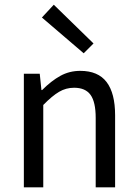

<svg xmlns="http://www.w3.org/2000/svg" viewBox="-20 -801 587 821"><path d="M82 0V-485.8H149.9L157.2 -416H160.2Q199.2 -455.1 238 -476.6Q276.9 -498 323.2 -498Q399.4 -498 435.8 -450.2Q472.2 -402.3 472.2 -308.1V0H389.2V-296.9Q389.2 -364.7 367.2 -395.3Q345.2 -425.8 296.9 -425.8Q262.2 -425.8 232.7 -408.4Q203.1 -391.1 165 -352.1V0ZM337.9 -573.2 159.2 -726.1 210 -780.8 379.9 -615.2Z"/></svg>

Font: Source Sans Pro
Style: Regular
Weight: 400
Designer: Paul D. Hunt
Foundry: Adobe Systems Incorporated
Version: Version 3.006;hotconv 1.0.111;makeotfexe 2.5.65597